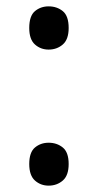

<svg xmlns="http://www.w3.org/2000/svg" viewBox="-20 -570 308 604"><path d="M72 -54Q72 -91 90 -106Q108 -121 133 -121Q159 -121 177.5 -106Q196 -91 196 -54Q196 -18 177.5 -2Q159 14 133 14Q108 14 90 -2Q72 -18 72 -54ZM72 -482Q72 -520 90 -535Q108 -550 133 -550Q159 -550 177.5 -535Q196 -520 196 -482Q196 -446 177.5 -430Q159 -414 133 -414Q108 -414 90 -430Q72 -446 72 -482Z"/></svg>

Font: Noto Sans Bamum
Style: Regular
Weight: 400
Designer: Monotype Design Team
Foundry: Monotype Imaging Inc.
Version: Version 2.001